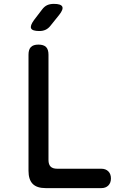

<svg xmlns="http://www.w3.org/2000/svg" viewBox="-20 -970 640 990"><path d="M216 0Q170 0 148.5 -22Q127 -44 127 -89V-688Q127 -715 139.5 -727.5Q152 -740 178 -740Q205 -740 217.5 -727.5Q230 -715 230 -688V-145Q230 -122 241 -111Q252 -100 275 -100H502Q525 -100 538.5 -86.5Q552 -73 552 -50Q552 -27 538.5 -13.5Q525 0 502 0ZM183 -810Q147 -810 140.5 -823.5Q134 -837 155 -866L197 -921Q209 -937 223.5 -943.5Q238 -950 258 -950Q294 -950 301 -936Q308 -922 285 -893L240 -837Q229 -823 215 -816.5Q201 -810 183 -810Z"/></svg>

Font: Maple Mono Medium
Style: Regular
Weight: 500
Monospace: yes
Designer: subframe7536
Version: Version 7.000